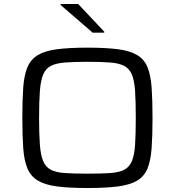

<svg xmlns="http://www.w3.org/2000/svg" viewBox="-20 -935 877 963"><path d="M419 8Q326 8 265.5 0Q205 -8 169.5 -29.5Q134 -51 117.5 -90.5Q101 -130 96.5 -192Q92 -254 92 -344Q92 -434 96.5 -496Q101 -558 117.5 -597.5Q134 -637 169.5 -658.5Q205 -680 265.5 -688Q326 -696 419 -696Q512 -696 572.5 -688Q633 -680 668.5 -658.5Q704 -637 720 -597.5Q736 -558 740.5 -496Q745 -434 745 -344Q745 -254 740.5 -192Q736 -130 720 -90.5Q704 -51 668.5 -29.5Q633 -8 572.5 0Q512 8 419 8ZM419 -64Q488 -64 532.5 -67Q577 -70 603 -83.5Q629 -97 641.5 -127Q654 -157 657.5 -209.5Q661 -262 661 -344Q661 -426 657.5 -478.5Q654 -531 641.5 -561Q629 -591 603 -604.5Q577 -618 532.5 -621.5Q488 -625 419 -625Q351 -625 306 -621.5Q261 -618 235 -604.5Q209 -591 196.5 -561Q184 -531 180 -478.5Q176 -426 176 -344Q176 -262 180 -209.5Q184 -157 196.5 -127Q209 -97 235 -83.5Q261 -70 306 -67Q351 -64 419 -64ZM445 -771 284 -910V-915H372L503 -776V-771Z"/></svg>

Font: Saira Expanded
Style: Regular
Weight: 400
Width: 7
Designer: Hector Gatti with collaboration of the Omnibus-Type team
Foundry: Omnibus-Type
Version: Version 1.100; ttfautohint (v1.8.3)